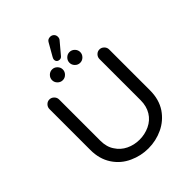

<svg xmlns="http://www.w3.org/2000/svg" viewBox="-270 -1124 1280 1280"><g transform="rotate(-45 370.0 -484.0)"><path d="M342.8 -853.5Q342.8 -861.3 349.6 -873L399.4 -960Q409.2 -979.5 432.6 -979.5Q448.2 -979.5 459 -969.2Q469.7 -959 469.7 -942.4Q469.7 -926.8 460 -917L392.6 -836.9Q383.8 -826.2 370.1 -826.2Q358.4 -826.2 350.6 -833.5Q342.8 -840.8 342.8 -853.5ZM237.3 -765.6Q237.3 -786.1 252.4 -801.3Q267.6 -816.4 288.1 -816.4Q308.6 -816.4 323.7 -801.3Q338.9 -786.1 338.9 -765.6Q338.9 -745.1 323.7 -730Q308.6 -714.8 288.1 -714.8Q267.6 -714.8 252.4 -730Q237.3 -745.1 237.3 -765.6ZM401.4 -765.6Q401.4 -786.1 416.5 -801.3Q431.6 -816.4 452.1 -816.4Q472.7 -816.4 487.8 -801.3Q502.9 -786.1 502.9 -765.6Q502.9 -745.1 487.8 -730Q472.7 -714.8 452.1 -714.8Q431.6 -714.8 416.5 -730Q401.4 -745.1 401.4 -765.6ZM236.3 -18.6Q168.9 -48.8 128.9 -110.4Q88.9 -171.9 88.9 -255.9V-641.6Q88.9 -660.2 102.1 -673.8Q115.2 -687.5 133.8 -687.5Q152.3 -687.5 166 -673.8Q179.7 -660.2 179.7 -641.6V-252.9Q179.7 -193.4 207 -154.3Q232.4 -114.3 275.9 -93.3Q319.3 -72.3 370.1 -72.3Q419.9 -72.3 463.9 -92.8Q509.8 -114.3 535.2 -155.8Q560.5 -197.3 560.5 -252.9V-641.6Q560.5 -660.2 573.7 -673.8Q586.9 -687.5 605.5 -687.5Q624 -687.5 637.7 -673.8Q651.4 -660.2 651.4 -641.6V-255.9Q651.4 -169.9 610.4 -108.4Q570.3 -49.8 506.3 -19.5Q442.4 10.7 370.1 10.7Q299.8 10.7 236.3 -18.6Z"/></g></svg>

Font: KTXP_ComRound
Style: Medium
Weight: 500
Version: Version 1.01;May 16, 2022;FontCreator 13.0.0.2683 64-bit